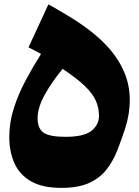

<svg xmlns="http://www.w3.org/2000/svg" viewBox="-20 -867 650 898"><path d="M586.9 -397.5Q586.9 -367.2 581.8 -334.5Q576.7 -301.8 565.4 -266.6Q547.9 -212.4 528.1 -162.4Q508.3 -112.3 477.3 -73Q446.3 -33.7 396 -11Q345.7 11.7 267.1 11.7Q176.3 11.7 122.8 -20.3Q69.3 -52.2 46.4 -106.2Q23.4 -160.2 23.4 -225.1Q23.4 -294.9 44.9 -361.6Q66.4 -428.2 100.3 -491.7Q134.3 -555.2 171.9 -614.7Q156.7 -623 142.3 -630.6Q127.9 -638.2 113.3 -645.5L206.5 -846.7Q254.9 -819.8 307.6 -787.6Q360.4 -755.4 410.2 -716.3Q460 -677.2 499.8 -629.6Q539.6 -582 563.2 -524.4Q586.9 -466.8 586.9 -397.5ZM272.9 -544.9Q221.7 -482.9 188.7 -422.9Q155.8 -362.8 155.8 -314.5Q155.8 -265.6 184.1 -246.3Q212.4 -227.1 286.1 -227.1Q373.5 -227.1 408.2 -255.4Q442.9 -283.7 442.9 -325.2Q442.9 -362.8 428.2 -396Q413.6 -429.2 376.7 -464.8Q339.8 -500.5 272.9 -544.9Z"/></svg>

Font: Pinar Black
Style: Regular
Weight: 900
Designer: Amin Abedi
Version: Version 3.000